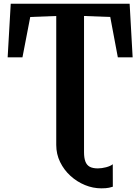

<svg xmlns="http://www.w3.org/2000/svg" viewBox="-20 -763 757 1036"><path d="M526.6 253.2Q481.6 253.2 438.4 235.5Q395.1 217.7 360.2 185.9Q325.3 154.1 304.4 111.4Q283.5 68.7 283.5 19V-676.7L143.2 -671.4L101.2 -453.7H21.3L37.9 -743H679.5L695.7 -453.7H615.8L574.9 -671.4L433.4 -676.7V58.6Q433.4 88.9 440.6 108.2Q447.7 127.5 463.9 136.6Q480.2 145.6 507.9 145.6Q528.8 145.6 552.3 139.5Q575.7 133.4 588.5 123.2L588.8 244.5Q582.6 246.7 567.8 250Q553 253.2 526.6 253.2Z"/></svg>

Font: Merriweather Light
Style: Regular
Weight: 300
Version: Version 2.100